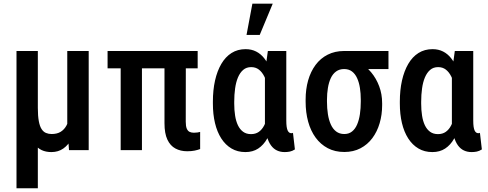

<svg xmlns="http://www.w3.org/2000/svg" viewBox="-20 -800 2602 1023"><path d="M338.4 -528.3H452.6V0H347.7L338.4 -122.1ZM355.5 -245.6 397.5 -246.6Q397.5 -190.9 388.7 -144Q379.9 -97.2 362.3 -62.5Q344.7 -27.8 317.6 -8.8Q290.5 10.3 253.9 10.3Q224.6 10.3 202.1 -0.2Q179.7 -10.7 163.1 -33.2Q146.5 -55.7 134.3 -91.3L117.2 -225.1H181.6Q181.6 -182.1 186.8 -154.5Q191.9 -127 201.7 -112.1Q211.4 -97.2 225.1 -91.6Q238.8 -85.9 254.9 -85.9Q284.2 -85.9 303.5 -97.9Q322.8 -109.9 334.2 -131.3Q345.7 -152.8 350.6 -181.9Q355.5 -210.9 355.5 -245.6ZM67.9 -528.3H181.6V203.1H67.9Z M1033.2 -528.3V-436H553.2V-528.3ZM736.3 -528.3V0H623V-528.3ZM856.4 -528.3H970.2L969.7 -151.4Q969.7 -127.4 975.1 -114.7Q980.5 -102.1 990.2 -97.4Q1000 -92.8 1013.2 -92.8Q1023.4 -92.8 1032.7 -94.2Q1042 -95.7 1046.4 -97.2V-5.9Q1033.7 -1 1017.1 2.4Q1000.5 5.9 977.1 5.9Q941.9 5.9 914.6 -8.8Q887.2 -23.4 871.8 -56.2Q856.4 -88.9 856.4 -143.6Z M1114.3 -248V-258.3Q1114.3 -319.8 1125.7 -370.8Q1137.2 -421.9 1159.2 -459.5Q1181.2 -497.1 1213.6 -517.6Q1246.1 -538.1 1288.6 -538.1Q1319.8 -538.1 1344.5 -525.6Q1369.1 -513.2 1387.5 -490Q1405.8 -466.8 1418.5 -434.3Q1431.2 -401.9 1439 -361.3Q1446.8 -320.8 1451.2 -273.9V-246.6Q1445.8 -189.5 1434.3 -142.6Q1422.9 -95.7 1403.6 -61.5Q1384.3 -27.3 1355.7 -8.5Q1327.1 10.3 1287.6 10.3Q1245.6 10.3 1213.4 -8.8Q1181.2 -27.8 1158.9 -62.5Q1136.7 -97.2 1125.5 -144.3Q1114.3 -191.4 1114.3 -248ZM1228 -257.8V-247.6Q1228 -213.4 1232.7 -183.8Q1237.3 -154.3 1247.8 -132.3Q1258.3 -110.4 1275.4 -97.9Q1292.5 -85.4 1317.4 -85.4Q1341.8 -85.4 1358.9 -97.4Q1376 -109.4 1387.2 -130.9Q1398.4 -152.3 1405.5 -180.4Q1412.6 -208.5 1417.5 -240.7V-274.4Q1414.1 -308.6 1407 -338.9Q1399.9 -369.1 1388.2 -392.6Q1376.5 -416 1359.4 -429.2Q1342.3 -442.4 1318.4 -442.4Q1293 -442.4 1275.9 -427.7Q1258.8 -413.1 1248 -387.7Q1237.3 -362.3 1232.7 -328.9Q1228 -295.4 1228 -257.8ZM1407.2 -528.3H1505.4V-158.7Q1505.4 -138.2 1507.3 -125Q1509.3 -111.8 1512.9 -104.2Q1516.6 -96.7 1521.5 -93.5Q1526.4 -90.3 1532.2 -90.3Q1535.6 -90.3 1537.6 -90.8Q1539.6 -91.3 1541 -92.3L1551.3 -3.9Q1537.6 4.9 1524.4 7.6Q1511.2 10.3 1496.6 10.3Q1474.1 10.3 1455.8 1.7Q1437.5 -6.8 1424.1 -25.1Q1410.6 -43.5 1402.3 -72.3Q1394 -101.1 1391.6 -141.1V-414.6ZM1293.5 -613.8 1324.7 -780.3H1433.1L1363.8 -613.8Z M1608.4 -258.3V-269.5Q1608.4 -324.7 1621.8 -371.8Q1635.3 -418.9 1661.4 -454.1Q1687.5 -489.3 1726.1 -508.8Q1764.6 -528.3 1813.5 -528.3Q1824.7 -524.9 1834.2 -512.2Q1843.8 -499.5 1858.2 -485.8Q1872.6 -472.2 1897.9 -464.4Q1930.7 -446.8 1957.5 -414.8Q1984.4 -382.8 2000.2 -340.8Q2016.1 -298.8 2016.1 -250V-239.3Q2016.1 -189 2002.9 -143.8Q1989.7 -98.6 1963.9 -64Q1938 -29.3 1900.4 -9.8Q1862.8 9.8 1814.5 9.8Q1764.6 9.8 1726.3 -10.5Q1688 -30.8 1661.6 -66.9Q1635.3 -103 1621.8 -152.1Q1608.4 -201.2 1608.4 -258.3ZM1722.2 -269V-258.3Q1722.2 -222.7 1727.1 -191.7Q1731.9 -160.6 1742.7 -136.7Q1753.4 -112.8 1771.2 -99.4Q1789.1 -85.9 1814.5 -85.9Q1838.9 -85.9 1855.7 -99.4Q1872.6 -112.8 1882.8 -136.7Q1893.1 -160.6 1897.7 -191.9Q1902.3 -223.1 1902.3 -258.8V-269.5Q1902.3 -302.2 1897.7 -331.5Q1893.1 -360.8 1882.8 -383.5Q1872.6 -406.2 1855.5 -419.2Q1838.4 -432.1 1813.5 -432.1Q1788.6 -432.1 1770.8 -419.2Q1752.9 -406.2 1742.4 -383.5Q1731.9 -360.8 1727.1 -331.3Q1722.2 -301.8 1722.2 -269ZM2049.8 -528.3V-432.1H1813.5V-528.3Z M2110.4 -248V-258.3Q2110.4 -319.8 2121.8 -370.8Q2133.3 -421.9 2155.3 -459.5Q2177.2 -497.1 2209.7 -517.6Q2242.2 -538.1 2284.7 -538.1Q2315.9 -538.1 2340.6 -525.6Q2365.2 -513.2 2383.5 -490Q2401.9 -466.8 2414.6 -434.3Q2427.2 -401.9 2435.1 -361.3Q2442.9 -320.8 2447.3 -273.9V-246.6Q2441.9 -189.5 2430.4 -142.6Q2418.9 -95.7 2399.7 -61.5Q2380.4 -27.3 2351.8 -8.5Q2323.2 10.3 2283.7 10.3Q2241.7 10.3 2209.5 -8.8Q2177.2 -27.8 2155 -62.5Q2132.8 -97.2 2121.6 -144.3Q2110.4 -191.4 2110.4 -248ZM2224.1 -257.8V-247.6Q2224.1 -213.4 2228.8 -183.8Q2233.4 -154.3 2243.9 -132.3Q2254.4 -110.4 2271.5 -97.9Q2288.6 -85.4 2313.5 -85.4Q2337.9 -85.4 2355 -97.4Q2372.1 -109.4 2383.3 -130.9Q2394.5 -152.3 2401.6 -180.4Q2408.7 -208.5 2413.6 -240.7V-274.4Q2410.2 -308.6 2403.1 -338.9Q2396 -369.1 2384.3 -392.6Q2372.6 -416 2355.5 -429.2Q2338.4 -442.4 2314.5 -442.4Q2289.1 -442.4 2272 -427.7Q2254.9 -413.1 2244.1 -387.7Q2233.4 -362.3 2228.8 -328.9Q2224.1 -295.4 2224.1 -257.8ZM2403.3 -528.3H2501.5V-158.7Q2501.5 -138.2 2503.4 -125Q2505.4 -111.8 2509 -104.2Q2512.7 -96.7 2517.6 -93.5Q2522.5 -90.3 2528.3 -90.3Q2531.7 -90.3 2533.7 -90.8Q2535.6 -91.3 2537.1 -92.3L2547.4 -3.9Q2533.7 4.9 2520.5 7.6Q2507.3 10.3 2492.7 10.3Q2470.2 10.3 2451.9 1.7Q2433.6 -6.8 2420.2 -25.1Q2406.7 -43.5 2398.4 -72.3Q2390.1 -101.1 2387.7 -141.1V-414.6Z"/></svg>

Font: Roboto Condensed Medium
Style: Regular
Weight: 500
Designer: Christian Robertson
Foundry: Google
Version: Version 3.0